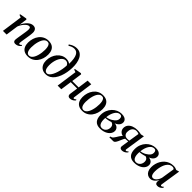

<svg xmlns="http://www.w3.org/2000/svg" viewBox="364 -2402 3984 3984"><g transform="rotate(45 2356.0 -410.0)"><path d="M190 -338Q207 -375.5 229.8 -409Q252.5 -442.5 279.8 -468.8Q307 -495 337.5 -510.2Q368 -525.5 401.5 -525.5Q451.5 -525.5 477 -496.2Q502.5 -467 502.5 -414Q502.5 -393 499.2 -364.2Q496 -335.5 490.8 -302.5Q485.5 -269.5 480.5 -237Q475.5 -207 470.5 -175.5Q465.5 -144 461.8 -117.5Q458 -91 457.5 -75Q457 -58.5 461.8 -52Q466.5 -45.5 474.5 -45.5Q484 -45.5 496 -51.8Q508 -58 522 -73.5L532.5 -53Q522.5 -39.5 504.5 -24.8Q486.5 -10 461.5 0.5Q436.5 11 404 11Q387.5 11 374.2 4.8Q361 -1.5 353.2 -14.8Q345.5 -28 345.5 -49Q345.5 -59.5 347.8 -78.8Q350 -98 353.8 -122.8Q357.5 -147.5 362 -174.2Q366.5 -201 370.5 -226.5Q374.5 -251.5 378.5 -276.2Q382.5 -301 385.8 -323.5Q389 -346 390.8 -364.8Q392.5 -383.5 392.5 -397Q392.5 -417.5 388.2 -430.5Q384 -443.5 374.5 -449.5Q365 -455.5 348.5 -455.5Q328.5 -455.5 304.8 -440.5Q281 -425.5 257.2 -399.5Q233.5 -373.5 213.5 -340.8Q193.5 -308 181 -273L142.5 0H35L99.5 -458L42 -478L45.5 -497L195 -524L213.5 -511Z M852 -526.5Q918 -526.5 961.5 -501.5Q1005 -476.5 1026.8 -429.5Q1048.5 -382.5 1048.5 -317Q1048.5 -254 1030.2 -195Q1012 -136 976.5 -89.5Q941 -43 889.2 -15.8Q837.5 11.5 770.5 11.5Q704.5 11.5 661 -13.8Q617.5 -39 596 -86Q574.5 -133 574.5 -197Q574.5 -261.5 593 -320.8Q611.5 -380 647.5 -426.5Q683.5 -473 735 -499.8Q786.5 -526.5 852 -526.5ZM847 -497Q814.5 -497 789 -476.8Q763.5 -456.5 745.2 -422.5Q727 -388.5 715 -346.2Q703 -304 697.2 -259Q691.5 -214 691.5 -172.5Q691.5 -122.5 701.2 -88Q711 -53.5 730.2 -35.8Q749.5 -18 777 -18Q809 -18 834.2 -38.2Q859.5 -58.5 878 -92.5Q896.5 -126.5 908.2 -168.8Q920 -211 925.8 -255.2Q931.5 -299.5 931.5 -340.5Q931.5 -385 924 -420.2Q916.5 -455.5 898.2 -476.2Q880 -497 847 -497Z M1291.5 10.5Q1232 10.5 1189.8 -15.2Q1147.5 -41 1124.8 -87.5Q1102 -134 1102 -196Q1102 -265 1123.2 -324.5Q1144.5 -384 1182 -428.5Q1219.5 -473 1269.2 -498Q1319 -523 1376 -523Q1409.5 -523 1439.8 -513.2Q1470 -503.5 1488.5 -487.5Q1491 -568.5 1482.2 -625.8Q1473.5 -683 1455.2 -718.8Q1437 -754.5 1409.5 -771Q1382 -787.5 1346.5 -787.5Q1313.5 -787.5 1282 -776.5Q1250.5 -765.5 1215 -742L1198.5 -767Q1224 -786 1253.2 -800.5Q1282.5 -815 1313.8 -823Q1345 -831 1378 -831Q1439.5 -831 1482.2 -802.2Q1525 -773.5 1551 -723Q1577 -672.5 1588 -607.5Q1599 -542.5 1596 -470Q1594 -404.5 1581.8 -336.8Q1569.5 -269 1546 -206.8Q1522.5 -144.5 1487.2 -95.5Q1452 -46.5 1403.2 -18Q1354.5 10.5 1291.5 10.5ZM1300 -20Q1330 -20 1356 -45Q1382 -70 1404 -112.2Q1426 -154.5 1442 -207.2Q1458 -260 1468 -317Q1478 -374 1480 -427.5Q1474.5 -441.5 1462.8 -455.5Q1451 -469.5 1433.2 -479Q1415.5 -488.5 1391 -488.5Q1362.5 -488.5 1336.2 -472.8Q1310 -457 1288.2 -428.5Q1266.5 -400 1250.5 -361.2Q1234.5 -322.5 1225.5 -276Q1216.5 -229.5 1216.5 -178.5Q1216.5 -131.5 1225 -96Q1233.5 -60.5 1252 -40.2Q1270.5 -20 1300 -20Z M2055 -77.5Q2052.5 -59 2057.5 -52Q2062.5 -45 2070 -45Q2079.5 -45 2091.2 -51.2Q2103 -57.5 2117.5 -73L2128.5 -52.5Q2118 -39 2100.8 -24.2Q2083.5 -9.5 2059 0.8Q2034.5 11 2003 11Q1986 11 1971.5 3.8Q1957 -3.5 1949.2 -20Q1941.5 -36.5 1945 -64.5L1970 -242.5H1782L1747.5 0H1640.5L1705 -457.5L1647.5 -478L1650.5 -497L1800.5 -524L1819.5 -510L1787.5 -281H1975.5L2007.5 -512.5H2114.5Z M2450 -526.5Q2516 -526.5 2559.5 -501.5Q2603 -476.5 2624.8 -429.5Q2646.5 -382.5 2646.5 -317Q2646.5 -254 2628.2 -195Q2610 -136 2574.5 -89.5Q2539 -43 2487.2 -15.8Q2435.5 11.5 2368.5 11.5Q2302.5 11.5 2259 -13.8Q2215.5 -39 2194 -86Q2172.5 -133 2172.5 -197Q2172.5 -261.5 2191 -320.8Q2209.5 -380 2245.5 -426.5Q2281.5 -473 2333 -499.8Q2384.5 -526.5 2450 -526.5ZM2445 -497Q2412.5 -497 2387 -476.8Q2361.5 -456.5 2343.2 -422.5Q2325 -388.5 2313 -346.2Q2301 -304 2295.2 -259Q2289.5 -214 2289.5 -172.5Q2289.5 -122.5 2299.2 -88Q2309 -53.5 2328.2 -35.8Q2347.5 -18 2375 -18Q2407 -18 2432.2 -38.2Q2457.5 -58.5 2476 -92.5Q2494.5 -126.5 2506.2 -168.8Q2518 -211 2523.8 -255.2Q2529.5 -299.5 2529.5 -340.5Q2529.5 -385 2522 -420.2Q2514.5 -455.5 2496.2 -476.2Q2478 -497 2445 -497Z M2889.5 10Q2841.5 10 2806 -3.5Q2770.5 -17 2747 -43.5Q2723.5 -70 2711.8 -108.5Q2700 -147 2700 -197.5Q2700 -271.5 2724.5 -332Q2749 -392.5 2790.8 -436Q2832.5 -479.5 2885.2 -503Q2938 -526.5 2994 -526.5Q3049.5 -526.5 3082.8 -511.8Q3116 -497 3130.8 -473Q3145.5 -449 3145.5 -420.5Q3145.5 -388.5 3131.2 -362.2Q3117 -336 3091.2 -316.2Q3065.5 -296.5 3031.5 -283.5Q3065 -283.5 3091.5 -269Q3118 -254.5 3133.2 -229.8Q3148.5 -205 3148.5 -174.5Q3148.5 -136 3129.2 -102.5Q3110 -69 3075.2 -43.8Q3040.5 -18.5 2993 -4.2Q2945.5 10 2889.5 10ZM2909.5 -23Q2945 -23 2973 -40.2Q3001 -57.5 3017.5 -88Q3034 -118.5 3034.5 -157.5Q3034.5 -185 3026.5 -204.5Q3018.5 -224 3002.8 -236.2Q2987 -248.5 2965 -254.5Q2955.5 -251.5 2942 -247.2Q2928.5 -243 2912 -239Q2895.5 -235 2875.5 -231.5Q2862.5 -229.5 2847.8 -227.5Q2833 -225.5 2815 -225Q2814 -214.5 2813.5 -203.5Q2813 -192.5 2813 -177.5Q2813 -133 2823.2 -98Q2833.5 -63 2855 -43Q2876.5 -23 2909.5 -23ZM2816.5 -249Q2841.5 -252.5 2863.5 -259Q2885.5 -265.5 2904.2 -274Q2923 -282.5 2937.5 -291Q2964.5 -307 2987.5 -326.5Q3010.5 -346 3024.5 -370.5Q3038.5 -395 3038.5 -425.5Q3038.5 -460.5 3024 -478.2Q3009.5 -496 2979.5 -496Q2947.5 -496 2919.8 -477.2Q2892 -458.5 2870.8 -424.8Q2849.5 -391 2835.5 -346Q2821.5 -301 2816.5 -249Z M3648 -75.5 3658 -56.5Q3648.5 -44 3631 -28.2Q3613.5 -12.5 3588.2 -1Q3563 10.5 3529.5 10.5Q3499.5 10.5 3484 -5.5Q3468.5 -21.5 3470.5 -47L3496 -216Q3486.5 -215 3471 -214.2Q3455.5 -213.5 3439.8 -212.8Q3424 -212 3412.5 -211Q3399 -196 3388 -173.2Q3377 -150.5 3366.8 -124.8Q3356.5 -99 3344.5 -74Q3327 -38 3310.2 -19Q3293.5 0 3272.5 0H3157L3162 -26.5L3189.5 -34.5Q3206.5 -39.5 3222.5 -58.8Q3238.5 -78 3254.2 -104Q3270 -130 3286 -156Q3302 -182 3319.2 -201Q3336.5 -220 3356 -224L3376 -213Q3346.5 -211.5 3319.5 -220Q3292.5 -228.5 3271.8 -245.5Q3251 -262.5 3238.8 -286.5Q3226.5 -310.5 3226 -341Q3225.5 -397.5 3257.2 -437.5Q3289 -477.5 3342.8 -498.5Q3396.5 -519.5 3463.5 -519.5Q3484 -519.5 3504 -517.8Q3524 -516 3542.8 -513Q3561.5 -510 3578 -506L3650.5 -522L3582.5 -75.5Q3579.5 -58.5 3585.5 -52Q3591.5 -45.5 3599 -45.5Q3609.5 -45.5 3621.8 -53Q3634 -60.5 3648 -75.5ZM3500 -244.5 3536.5 -475Q3530 -479 3518.8 -483Q3507.5 -487 3493 -489.5Q3478.5 -492 3462 -492Q3433 -492 3405 -477.2Q3377 -462.5 3358.8 -429Q3340.5 -395.5 3340.5 -339.5Q3340.5 -297 3366.2 -268.2Q3392 -239.5 3442 -239.5Q3454.5 -239.5 3465.2 -240.2Q3476 -241 3485 -242.2Q3494 -243.5 3500 -244.5Z M3891 10Q3843 10 3807.5 -3.5Q3772 -17 3748.5 -43.5Q3725 -70 3713.2 -108.5Q3701.5 -147 3701.5 -197.5Q3701.5 -271.5 3726 -332Q3750.5 -392.5 3792.2 -436Q3834 -479.5 3886.8 -503Q3939.5 -526.5 3995.5 -526.5Q4051 -526.5 4084.2 -511.8Q4117.5 -497 4132.2 -473Q4147 -449 4147 -420.5Q4147 -388.5 4132.8 -362.2Q4118.5 -336 4092.8 -316.2Q4067 -296.5 4033 -283.5Q4066.5 -283.5 4093 -269Q4119.5 -254.5 4134.8 -229.8Q4150 -205 4150 -174.5Q4150 -136 4130.8 -102.5Q4111.5 -69 4076.8 -43.8Q4042 -18.5 3994.5 -4.2Q3947 10 3891 10ZM3911 -23Q3946.5 -23 3974.5 -40.2Q4002.5 -57.5 4019 -88Q4035.5 -118.5 4036 -157.5Q4036 -185 4028 -204.5Q4020 -224 4004.2 -236.2Q3988.5 -248.5 3966.5 -254.5Q3957 -251.5 3943.5 -247.2Q3930 -243 3913.5 -239Q3897 -235 3877 -231.5Q3864 -229.5 3849.2 -227.5Q3834.5 -225.5 3816.5 -225Q3815.5 -214.5 3815 -203.5Q3814.5 -192.5 3814.5 -177.5Q3814.5 -133 3824.8 -98Q3835 -63 3856.5 -43Q3878 -23 3911 -23ZM3818 -249Q3843 -252.5 3865 -259Q3887 -265.5 3905.8 -274Q3924.5 -282.5 3939 -291Q3966 -307 3989 -326.5Q4012 -346 4026 -370.5Q4040 -395 4040 -425.5Q4040 -460.5 4025.5 -478.2Q4011 -496 3981 -496Q3949 -496 3921.2 -477.2Q3893.5 -458.5 3872.2 -424.8Q3851 -391 3837 -346Q3823 -301 3818 -249Z M4617 -82.5Q4614 -61 4619.5 -53Q4625 -45 4635.5 -45Q4645 -45 4657.2 -51.8Q4669.5 -58.5 4682 -73.5L4693.5 -53Q4685 -40.5 4668 -25.5Q4651 -10.5 4627.2 0Q4603.5 10.5 4573.5 10.5Q4539 10.5 4523.8 -10.2Q4508.5 -31 4512 -64.5L4520 -113.5Q4507.5 -82 4483.8 -53.5Q4460 -25 4429 -7.2Q4398 10.5 4362.5 10.5Q4318.5 10.5 4283.8 -11.2Q4249 -33 4229.2 -74.5Q4209.5 -116 4209.5 -176Q4209.5 -228 4222.8 -278.8Q4236 -329.5 4261.8 -373.8Q4287.5 -418 4325.2 -452.2Q4363 -486.5 4412 -505.8Q4461 -525 4520.5 -525Q4549 -525 4574.2 -518.8Q4599.5 -512.5 4620 -502L4685 -521ZM4570 -469.5Q4564 -481 4550.5 -488.8Q4537 -496.5 4516 -496.5Q4476.5 -496.5 4445.8 -476.5Q4415 -456.5 4392.2 -422.8Q4369.5 -389 4355 -346.2Q4340.5 -303.5 4333.2 -258Q4326 -212.5 4326 -169.5Q4326 -122.5 4334.8 -93.8Q4343.5 -65 4359 -52Q4374.5 -39 4394.5 -39Q4414 -39 4433.8 -49.8Q4453.5 -60.5 4471.2 -79.8Q4489 -99 4503 -125Q4517 -151 4525 -181.5Z"/></g></svg>

Font: Merriweather 120pt Medium
Style: Italic
Weight: 500
Italic angle: -7.8°
Version: Version 2.101